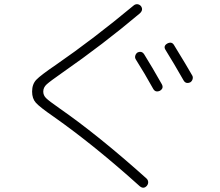

<svg xmlns="http://www.w3.org/2000/svg" viewBox="-20 -813 1040 908"><path d="M662.1 -555.7Q698.2 -498 745.1 -415Q755.9 -395.5 736.3 -383.8Q714.8 -374 704.1 -393.6Q664.1 -465.8 622.1 -532.2Q617.2 -540 619.6 -549.3Q622.1 -558.6 629.9 -564.5Q650.4 -574.2 662.1 -555.7ZM847.7 -433.6Q802.7 -512.7 762.7 -577.1Q751 -595.7 771.5 -607.4Q793 -618.2 803.7 -598.6Q864.3 -500 889.6 -455.1Q893.6 -447.3 890.6 -438Q887.7 -428.7 879.9 -423.8Q858.4 -414.1 847.7 -433.6ZM234.4 -260.7Q168 -306.6 149.9 -326.7Q131.8 -346.7 131.8 -379.9Q131.8 -415 151.9 -436Q171.9 -457 245.1 -506.8Q421.9 -628.9 613.3 -788.1Q621.1 -793.9 630.4 -793Q639.6 -792 646.5 -784.2Q659.2 -766.6 641.6 -750Q467.8 -603.5 275.4 -469.7Q216.8 -428.7 200.7 -414.1Q184.6 -399.4 184.6 -379.9Q184.6 -362.3 197.8 -349.1Q210.9 -335.9 262.7 -299.8Q446.3 -171.9 671.9 30.3Q679.7 37.1 680.7 46.9Q681.6 56.6 674.8 65.4Q659.2 83 640.6 67.4Q425.8 -126 234.4 -260.7Z"/></svg>

Font: Rounded-L Mgen+ 1m light
Style: Regular
Weight: 200
Designer: [Source Han Sans]
Ryoko NISHIZUKA  (kana & ideographs); Paul D. Hunt (Latin, Greek & Cyrillic); Wenlong ZHANG  (bopomofo
Version: Version 1.059.20150602